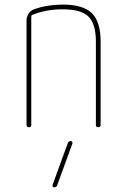

<svg xmlns="http://www.w3.org/2000/svg" viewBox="-20 -550 540 830"><path d="M94.7 -9.8V-460.9Q94.7 -476.6 103.5 -490.7Q112.3 -504.9 127 -509.8Q180.7 -529.3 250 -530.3Q338.9 -530.3 377 -493.2Q415 -456.1 415 -370.1V-9.8Q415 0 404.8 0Q394.5 0 394.5 -9.8V-370.1Q394.5 -447.3 362.3 -478.5Q330.1 -509.8 250 -509.8Q179.7 -509.8 119.1 -485.4Q115.2 -484.4 115.2 -477.5V-9.8Q115.2 0 105 0Q94.7 0 94.7 -9.8ZM272.5 70.3Q275.4 60.5 286.1 59.6Q290 59.6 292 63Q293.9 66.4 293 70.3L227.5 250Q224.6 259.8 213.9 259.8Q210 259.8 208 256.8Q206.1 253.9 207 250Z"/></svg>

Font: Rounded-X Mgen+ 1mn thin
Style: Regular
Weight: 100
Designer: [Source Han Sans]
Ryoko NISHIZUKA  (kana & ideographs); Paul D. Hunt (Latin, Greek & Cyrillic); Wenlong ZHANG  (bopomofo
Version: Version 1.059.20150602